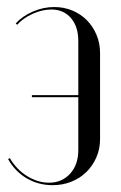

<svg xmlns="http://www.w3.org/2000/svg" viewBox="-20 -522 346 549"><path d="M266.1 -370.8Q266.1 -398 256.1 -422.1Q246.1 -446.2 228.5 -464.1Q210.9 -481.9 186.9 -491.9Q163 -501.9 135.1 -501.9Q104 -501.9 74.3 -489.1Q44.6 -476.4 25 -455.1L29 -451.1Q46.1 -470.2 73.5 -482.5Q100.9 -494.8 126.6 -494.8Q161.9 -494.8 182.9 -470.3Q203.9 -445.9 203.9 -404.6V-92.9Q203.9 -51.2 180.5 -25.4Q157.1 0.4 120.1 0.4Q103.4 0.4 87.4 -4.7Q71.4 -9.8 56.4 -19.2Q41.5 -28.6 29.2 -41.6Q17 -54.5 8.1 -69.9L3.1 -67.2Q23 -31.6 56.4 -12.1Q89.9 7.5 130.6 7.5Q159.2 7.5 184.2 -2.5Q209.1 -12.5 227.1 -30.3Q245.1 -48.1 255.6 -72.1Q266.1 -96 266.1 -124.2ZM71.2 -244H221.2V-250H71.2Z"/></svg>

Font: Moniqa Black
Style: Regular
Weight: 900
Designer: Rajesh Rajput
Foundry: Rajesh Rajput
Version: Version 1.000